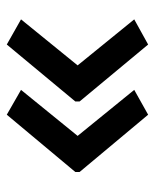

<svg xmlns="http://www.w3.org/2000/svg" viewBox="36 -556 467 580"><g transform="rotate(90 270.0 -266.5)"><path d="M500 -260 327 -53 252 -96 391 -267 252 -438 327 -480 500 -273ZM287 -260 115 -53 39 -96 178 -267 39 -438 115 -480 287 -273Z"/></g></svg>

Font: Noto Sans Sinhala Medium
Style: Regular
Weight: 500
Designer: Jelle Bosma - Monotype Design Team
Foundry: Monotype Imaging Inc.
Version: Version 2.006; ttfautohint (v1.8.4.7-5d5b)